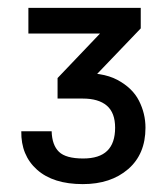

<svg xmlns="http://www.w3.org/2000/svg" viewBox="-20 -870 423 487"><path d="M190 -403Q115 -403 74 -439.5Q33 -476 34 -537H111Q112 -502 129.5 -485Q147 -468 191 -468Q232 -468 252 -487.5Q272 -507 272 -546Q272 -584 251 -602Q230 -620 190 -620H126V-672L290 -844L296 -785H52V-850H337V-798L178 -632L173 -684Q239 -688 277.5 -667.5Q316 -647 332.5 -614.5Q349 -582 349 -546Q349 -479 305 -441Q261 -403 190 -403Z"/></svg>

Font: 42dot Sans Light SemiBold
Style: Regular
Weight: 600
Version: Version 1.000